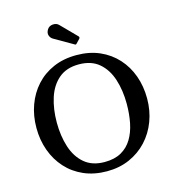

<svg xmlns="http://www.w3.org/2000/svg" viewBox="-140 -1107 1121 1235"><g transform="rotate(-15 420.5 -490.0)"><path d="M52 -375Q52 -456 77.5 -526.2Q103 -596.5 150.8 -649.2Q198.5 -702 266.8 -731.8Q335 -761.5 420.5 -761.5Q506.5 -761.5 574.5 -731.8Q642.5 -702 690.5 -649.2Q738.5 -596.5 763.8 -526.2Q789 -456 789 -375Q789 -294 762.5 -223.8Q736 -153.5 687 -100.8Q638 -48 570.2 -18.2Q502.5 11.5 420.5 11.5Q335 11.5 266.8 -18.2Q198.5 -48 150.8 -100.8Q103 -153.5 77.5 -223.8Q52 -294 52 -375ZM187.5 -375Q187.5 -285.5 211.2 -211.5Q235 -137.5 286.5 -93.8Q338 -50 420.5 -50Q486.5 -50 531.2 -75.2Q576 -100.5 603 -145.2Q630 -190 641.8 -249Q653.5 -308 653.5 -375Q653.5 -464.5 629.8 -538.5Q606 -612.5 554.8 -656.2Q503.5 -700 420.5 -700Q338 -700 286.5 -656.2Q235 -612.5 211.2 -538.5Q187.5 -464.5 187.5 -375ZM428.5 -831 303.5 -903Q287.5 -912 281.5 -930.2Q275.5 -948.5 289 -970Q301.5 -989 326.2 -990.8Q351 -992.5 365.5 -977L465.5 -875.5Q474.5 -866.5 466 -857.5L443.5 -834Q439.5 -829.5 436.8 -828.5Q434 -827.5 428.5 -831Z"/></g></svg>

Font: Besley* Medium
Style: Regular
Weight: 500
Designer: Owen Earl
Foundry: indestructible type*
Version: Version 3.000; ttfautohint (v1.8.3)